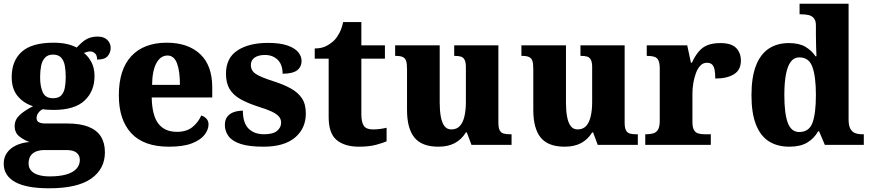

<svg xmlns="http://www.w3.org/2000/svg" viewBox="-27 -780 4688 1034"><path d="M237 234Q115 234 54 200Q-7 166 -7 101Q-7 68 10.5 43Q28 18 59.5 3Q91 -12 132 -15Q103 -25 77.5 -45Q52 -65 52 -101Q52 -135 78.5 -160Q105 -185 151 -208Q102 -223 69 -261.5Q36 -300 36 -365Q36 -453 90.5 -501.5Q145 -550 261 -550Q300 -550 330.5 -543.5Q361 -537 386 -524Q402 -541 418 -554.5Q434 -568 453.5 -575.5Q473 -583 499 -583Q533 -583 551 -565Q569 -547 569 -522Q569 -497 553 -478Q537 -459 496 -459Q496 -483 484 -493Q472 -503 460 -503Q449 -503 440.5 -500Q432 -497 425 -495Q450 -475 466 -444Q482 -413 482 -370Q482 -289 428.5 -238.5Q375 -188 261 -188Q250 -188 231 -189Q212 -190 204 -192Q192 -188 181 -174Q170 -160 170 -144Q170 -128 182.5 -121.5Q195 -115 216 -115H335Q405 -115 450 -97Q495 -79 516.5 -44.5Q538 -10 538 40Q538 130 464 182Q390 234 237 234ZM240 170Q294 170 330 159.5Q366 149 384.5 129Q403 109 403 81Q403 57 385.5 42.5Q368 28 331 28H208Q191 28 172 34Q153 40 140 56Q127 72 127 101Q127 124 141 139.5Q155 155 181 162.5Q207 170 240 170ZM259 -251Q288 -251 302.5 -266Q317 -281 322 -307Q327 -333 327 -365Q327 -399 322 -426.5Q317 -454 302 -470Q287 -486 258 -486Q231 -486 215.5 -469.5Q200 -453 194.5 -425.5Q189 -398 189 -364Q189 -316 203 -283.5Q217 -251 259 -251Z M883 10Q747 10 680 -62.5Q613 -135 613 -266Q613 -406 680.5 -478Q748 -550 871 -550Q985 -550 1050.5 -489Q1116 -428 1116 -309V-255H790Q792 -158 826 -114Q860 -70 926 -70Q977 -70 1008.5 -95Q1040 -120 1057 -158Q1073 -153 1084.5 -141Q1096 -129 1096 -110Q1096 -82 1074.5 -54Q1053 -26 1006.5 -8Q960 10 883 10ZM942 -323Q942 -398 926 -439.5Q910 -481 875 -481Q838 -481 815.5 -440.5Q793 -400 792 -323Z M1392 10Q1314 10 1268.5 -5Q1223 -20 1203.5 -47Q1184 -74 1184 -107Q1184 -135 1197.5 -152Q1211 -169 1233 -176.5Q1255 -184 1281 -184Q1281 -118 1311.5 -87.5Q1342 -57 1395 -57Q1444 -57 1465.5 -75.5Q1487 -94 1487 -119Q1487 -139 1474.5 -153Q1462 -167 1435.5 -179.5Q1409 -192 1366 -205Q1307 -224 1268 -246Q1229 -268 1209.5 -300.5Q1190 -333 1190 -383Q1190 -468 1252 -508.5Q1314 -549 1416 -549Q1481 -549 1521 -535Q1561 -521 1579 -499Q1597 -477 1597 -453Q1597 -419 1572.5 -401Q1548 -383 1495 -383Q1495 -432 1468.5 -458Q1442 -484 1400 -484Q1365 -484 1344.5 -470Q1324 -456 1324 -430Q1324 -400 1349.5 -382.5Q1375 -365 1444 -343Q1498 -326 1537.5 -304.5Q1577 -283 1598.5 -251.5Q1620 -220 1620 -169Q1620 -88 1561.5 -39Q1503 10 1392 10Z M1906 10Q1830 10 1786.5 -25.5Q1743 -61 1743 -149V-464H1668V-519Q1707 -519 1733.5 -534Q1760 -549 1775 -565Q1789 -580 1801.5 -604Q1814 -628 1821 -661H1919V-536H2046V-464H1919V-165Q1919 -123 1932 -103Q1945 -83 1981 -83Q2000 -83 2019.5 -85.5Q2039 -88 2055 -92V-19Q2038 -11 1999.5 -0.5Q1961 10 1906 10Z M2334 10Q2245 10 2205 -39Q2165 -88 2165 -188V-407Q2165 -436 2160.5 -451Q2156 -466 2143 -472.5Q2130 -479 2105 -479H2101V-536H2341V-226Q2341 -184 2347 -151.5Q2353 -119 2366.5 -101Q2380 -83 2404 -83Q2432 -83 2449 -101Q2466 -119 2474 -152.5Q2482 -186 2482 -231V-418Q2482 -446 2474.5 -459Q2467 -472 2454 -475.5Q2441 -479 2423 -479H2419V-536H2657V-119Q2657 -91 2664.5 -77.5Q2672 -64 2686 -60.5Q2700 -57 2718 -57H2728V0H2512L2487 -67H2482Q2459 -29 2422.5 -9.5Q2386 10 2334 10Z M3014 10Q2925 10 2885 -39Q2845 -88 2845 -188V-407Q2845 -436 2840.5 -451Q2836 -466 2823 -472.5Q2810 -479 2785 -479H2781V-536H3021V-226Q3021 -184 3027 -151.5Q3033 -119 3046.5 -101Q3060 -83 3084 -83Q3112 -83 3129 -101Q3146 -119 3154 -152.5Q3162 -186 3162 -231V-418Q3162 -446 3154.5 -459Q3147 -472 3134 -475.5Q3121 -479 3103 -479H3099V-536H3337V-119Q3337 -91 3344.5 -77.5Q3352 -64 3366 -60.5Q3380 -57 3398 -57H3408V0H3192L3167 -67H3162Q3139 -29 3102.5 -9.5Q3066 10 3014 10Z M3448 0V-57H3453Q3476 -57 3492 -62Q3508 -67 3517 -82.5Q3526 -98 3526 -129V-411Q3526 -441 3518.5 -455.5Q3511 -470 3496 -474.5Q3481 -479 3459 -479H3456V-536H3674L3694 -442H3699Q3716 -479 3736.5 -503Q3757 -527 3785 -537.5Q3813 -548 3853 -548Q3912 -548 3937.5 -521.5Q3963 -495 3963 -454Q3963 -403 3925.5 -380Q3888 -357 3825 -357Q3825 -385 3821.5 -403.5Q3818 -422 3808.5 -432Q3799 -442 3780 -442Q3760 -442 3745.5 -427.5Q3731 -413 3721.5 -388Q3712 -363 3707 -334Q3702 -305 3702 -276V-124Q3702 -95 3710 -80.5Q3718 -66 3733 -61.5Q3748 -57 3767 -57H3801V0Z M4224 10Q4159 10 4113.5 -19Q4068 -48 4044 -109.5Q4020 -171 4020 -267Q4020 -364 4044 -426Q4068 -488 4113 -518Q4158 -548 4221 -548Q4277 -548 4310.5 -528Q4344 -508 4365 -477H4370Q4369 -501 4368 -532Q4367 -563 4367 -591V-643Q4367 -669 4356 -682Q4345 -695 4327 -699Q4309 -703 4287 -703H4279V-760H4543V-137Q4543 -106 4551.5 -88.5Q4560 -71 4576.5 -64Q4593 -57 4617 -57H4625V0H4415L4384 -73H4379Q4357 -34 4320 -12Q4283 10 4224 10ZM4277 -69Q4330 -69 4348.5 -118.5Q4367 -168 4367 -269Q4367 -366 4348.5 -418.5Q4330 -471 4278 -471Q4249 -471 4231.5 -447.5Q4214 -424 4205.5 -379Q4197 -334 4197 -268Q4197 -169 4215.5 -119Q4234 -69 4277 -69Z"/></svg>

Font: Noto Serif Khmer ExtraBold
Style: Regular
Weight: 800
Version: Version 2.003